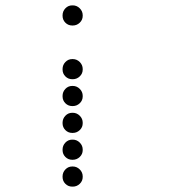

<svg xmlns="http://www.w3.org/2000/svg" viewBox="-20 -708 640 715"><path d="M249 -688Q234 -688 223.5 -677Q213 -666 213 -651V-649Q213 -634 223.5 -623.5Q234 -613 249 -613H251Q266 -613 277 -623.5Q288 -634 288 -649V-651Q288 -666 277 -677Q266 -688 251 -688ZM249 -488Q234 -488 223.5 -477Q213 -466 213 -451V-449Q213 -434 223.5 -423.5Q234 -413 249 -413H251Q266 -413 277 -423.5Q288 -434 288 -449V-451Q288 -466 277 -477Q266 -488 251 -488ZM249 -388Q234 -388 223.5 -377Q213 -366 213 -351V-349Q213 -334 223.5 -323.5Q234 -313 249 -313H251Q266 -313 277 -323.5Q288 -334 288 -349V-351Q288 -366 277 -377Q266 -388 251 -388ZM249 -288Q234 -288 223.5 -277Q213 -266 213 -251V-249Q213 -234 223.5 -223.5Q234 -213 249 -213H251Q266 -213 277 -223.5Q288 -234 288 -249V-251Q288 -266 277 -277Q266 -288 251 -288ZM249 -188Q234 -188 223.5 -177Q213 -166 213 -151V-149Q213 -134 223.5 -123.5Q234 -113 249 -113H251Q266 -113 277 -123.5Q288 -134 288 -149V-151Q288 -166 277 -177Q266 -188 251 -188ZM249 -88Q234 -88 223.5 -77Q213 -66 213 -51V-49Q213 -34 223.5 -23.5Q234 -13 249 -13H251Q266 -13 277 -23.5Q288 -34 288 -49V-51Q288 -66 277 -77Q266 -88 251 -88Z"/></svg>

Font: Doto Rounded
Style: Bold
Weight: 700
Monospace: yes
Version: Version 1.000